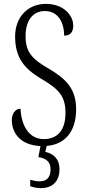

<svg xmlns="http://www.w3.org/2000/svg" viewBox="-20 -744 451 991"><path d="M191 227C250 227 287 193 287 129C287 75 254 48 214 40L221 9C315 2 373 -65 373 -180C373 -289 317 -339 231 -390C144 -440 112 -476 112 -558C112 -634 146 -687 212 -687C278 -687 311 -631 311 -560C340 -560 358 -575 358 -612C358 -665 308 -724 217 -724C122 -724 58 -654 58 -556C58 -443 108 -389 190 -339C278 -287 318 -253 318 -161C318 -74 278 -26 206 -26C130 -26 90 -95 86 -183C58 -183 41 -155 41 -125C41 -56 86 5 189 10L178 67C217 73 241 90 241 130C241 174 219 192 184 192C171 192 154 189 136 184V217C154 224 175 227 191 227Z"/></svg>

Font: Noto Serif Myanmar ExtraCondensed Light
Style: Regular
Weight: 300
Width: 2
Designer: Ben Mitchell and the Monotype Design Team
Foundry: Monotype Imaging Inc.
Version: Version 2.106